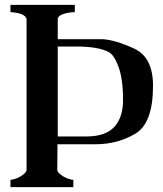

<svg xmlns="http://www.w3.org/2000/svg" viewBox="-20 -785 669 788"><path d="M402 -624Q454 -621 532 -585Q608 -549 608 -433Q608 -279 535 -236Q462 -193 373 -193H216L215 -89Q215 -81 223 -73.5Q231 -66 241.5 -60Q252 -54 263 -50.5Q274 -47 281 -47V-17H23V-47Q29 -47 40.5 -50.5Q52 -54 62.5 -60Q73 -66 81 -73.5Q89 -81 89 -89V-705Q89 -712 82.5 -718Q76 -724 66.5 -727.5Q57 -731 45 -733Q33 -735 23 -735V-765H287V-735Q262 -735 239.5 -727.5Q217 -720 217 -705V-624ZM217 -225H335Q413 -225 449 -264Q485 -303 485 -375Q485 -460 466.5 -510.5Q448 -561 425 -572Q382 -594 294 -594H217Z"/></svg>

Font: CatShop
Style: Regular
Weight: 400
Designer: Peter Wiegel
Foundry: Peter Wiegel
Version: Version 1.000 2009 initial release